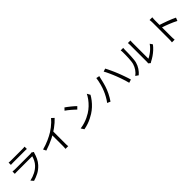

<svg xmlns="http://www.w3.org/2000/svg" viewBox="559 -2812 4882 4882"><g transform="rotate(-45 3000.0 -371.0)"><path d="M231 -745Q251 -742 274 -741Q297 -740 321 -740Q336 -740 375.5 -740Q415 -740 465.5 -740Q516 -740 566.5 -740Q617 -740 657 -740Q697 -740 714 -740Q738 -740 762 -741Q786 -742 805 -745V-662Q787 -664 762.5 -664.5Q738 -665 713 -665Q696 -665 656.5 -665Q617 -665 567 -665Q517 -665 466.5 -665Q416 -665 376.5 -665Q337 -665 321 -665Q298 -665 275 -664Q252 -663 231 -662ZM878 -481Q875 -475 870.5 -466.5Q866 -458 865 -452Q845 -378 810 -303.5Q775 -229 719 -168Q640 -82 548.5 -34Q457 14 361 41L299 -30Q405 -52 496 -99Q587 -146 651 -213Q697 -261 726.5 -320.5Q756 -380 770 -434Q759 -434 728.5 -434Q698 -434 654 -434Q610 -434 559.5 -434Q509 -434 457.5 -434Q406 -434 361.5 -434Q317 -434 284.5 -434Q252 -434 239 -434Q221 -434 195 -433.5Q169 -433 141 -431V-515Q169 -512 194 -510.5Q219 -509 239 -509Q250 -509 281 -509Q312 -509 356 -509Q400 -509 451 -509Q502 -509 553 -509Q604 -509 648 -509Q692 -509 723.5 -509Q755 -509 766 -509Q783 -509 798 -511Q813 -513 821 -517Z M1086 -361Q1216 -396 1328 -446Q1440 -496 1523 -548Q1575 -581 1624.5 -619.5Q1674 -658 1718 -700Q1762 -742 1796 -783L1863 -721Q1821 -676 1772 -633Q1723 -590 1668.5 -550.5Q1614 -511 1555 -474Q1500 -441 1431 -406Q1362 -371 1284 -340Q1206 -309 1126 -283ZM1507 -506 1593 -532V-76Q1593 -57 1593.5 -36Q1594 -15 1595.5 3Q1597 21 1599 31H1501Q1502 21 1503.5 3Q1505 -15 1506 -36Q1507 -57 1507 -76Z M2227 -733Q2254 -715 2289 -688.5Q2324 -662 2360.5 -632.5Q2397 -603 2429 -575Q2461 -547 2482 -526L2419 -463Q2400 -482 2370 -510Q2340 -538 2304 -568.5Q2268 -599 2233 -626.5Q2198 -654 2170 -672ZM2141 -63Q2229 -76 2301.5 -99Q2374 -122 2434 -151Q2494 -180 2541 -209Q2618 -257 2683 -319.5Q2748 -382 2797 -449Q2846 -516 2875 -577L2923 -492Q2889 -430 2839 -366Q2789 -302 2726 -243Q2663 -184 2587 -136Q2537 -105 2477.5 -75Q2418 -45 2347.5 -20.5Q2277 4 2194 19Z M3229 -317Q3246 -356 3261.5 -402Q3277 -448 3290 -498Q3303 -548 3313 -596.5Q3323 -645 3328 -688L3417 -670Q3414 -659 3410.5 -646Q3407 -633 3404 -620.5Q3401 -608 3398 -597Q3393 -574 3384.5 -536.5Q3376 -499 3364 -455.5Q3352 -412 3338 -367Q3324 -322 3308 -284Q3290 -238 3266 -190Q3242 -142 3215 -95.5Q3188 -49 3160 -9L3075 -45Q3123 -108 3163.5 -181.5Q3204 -255 3229 -317ZM3722 -355Q3707 -394 3688.5 -437.5Q3670 -481 3650.5 -524.5Q3631 -568 3612.5 -606Q3594 -644 3577 -672L3658 -699Q3673 -672 3691.5 -634Q3710 -596 3730 -553Q3750 -510 3769 -466Q3788 -422 3804 -382Q3819 -346 3835.5 -300.5Q3852 -255 3869 -208Q3886 -161 3900 -117.5Q3914 -74 3924 -40L3835 -11Q3823 -63 3804 -122Q3785 -181 3764 -242Q3743 -303 3722 -355Z M4524 -21Q4527 -33 4528.5 -47.5Q4530 -62 4530 -77Q4530 -87 4530 -121Q4530 -155 4530 -204.5Q4530 -254 4530 -312Q4530 -370 4530 -428.5Q4530 -487 4530 -538Q4530 -589 4530 -626Q4530 -663 4530 -676Q4530 -705 4528 -724.5Q4526 -744 4525 -750H4617Q4617 -744 4615 -724Q4613 -704 4613 -676Q4613 -662 4613 -626.5Q4613 -591 4613 -540.5Q4613 -490 4613 -432.5Q4613 -375 4613 -319Q4613 -263 4613 -215.5Q4613 -168 4613 -137Q4613 -106 4613 -99Q4660 -121 4713 -157Q4766 -193 4816.5 -241Q4867 -289 4905 -345L4952 -277Q4909 -219 4851.5 -166Q4794 -113 4732 -71Q4670 -29 4611 0Q4599 7 4590.5 13Q4582 19 4577 23ZM4066 -26Q4129 -71 4173 -135Q4217 -199 4240 -272Q4251 -306 4257 -357Q4263 -408 4266 -465.5Q4269 -523 4269.5 -577.5Q4270 -632 4270 -674Q4270 -696 4268 -713.5Q4266 -731 4263 -747H4355Q4354 -741 4353 -729.5Q4352 -718 4351 -704Q4350 -690 4350 -675Q4350 -633 4349 -576.5Q4348 -520 4344.5 -458.5Q4341 -397 4335.5 -342Q4330 -287 4319 -250Q4297 -170 4250.5 -99Q4204 -28 4141 25Z M5337 -88Q5337 -102 5337 -144.5Q5337 -187 5337 -245.5Q5337 -304 5337 -368.5Q5337 -433 5337 -494Q5337 -555 5337 -602Q5337 -649 5337 -670Q5337 -691 5335 -721Q5333 -751 5329 -774H5427Q5425 -752 5422.5 -722Q5420 -692 5420 -670Q5420 -631 5420 -576.5Q5420 -522 5420 -460.5Q5420 -399 5420.5 -338.5Q5421 -278 5421 -225.5Q5421 -173 5421 -136.5Q5421 -100 5421 -88Q5421 -72 5421.5 -51Q5422 -30 5424 -8.5Q5426 13 5427 30H5330Q5334 6 5335.5 -27Q5337 -60 5337 -88ZM5403 -512Q5452 -497 5511.5 -476.5Q5571 -456 5633 -433Q5695 -410 5750.5 -386.5Q5806 -363 5847 -342L5813 -257Q5770 -281 5716 -304.5Q5662 -328 5605.5 -351Q5549 -374 5496.5 -392.5Q5444 -411 5403 -423Z"/></g></svg>

Font: Noto Sans TC
Style: Regular
Weight: 400
Designer: Ryoko NISHIZUKA  (kana, bopomofo & ideographs); Paul D. Hunt (Latin, Greek & Cyrillic); Sandoll Communications , Soo-you
Foundry: Adobe
Version: Version 2.004-H2;hotconv 1.0.118;makeotfexe 2.5.65603